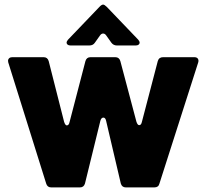

<svg xmlns="http://www.w3.org/2000/svg" viewBox="-20 -816 900 836"><path d="M203 0Q186 0 181 -17L16 -544Q15 -547 15 -551Q15 -558 20 -562.5Q25 -567 33 -567H170Q187 -567 192 -550L259 -286Q264 -270 271 -270Q280 -270 283 -285L352 -550Q357 -567 374 -567H482Q499 -567 504 -550L574 -286Q579 -271 586 -271Q595 -271 598 -286L667 -550Q672 -567 690 -567H826Q837 -567 841.5 -560.5Q846 -554 843 -544L674 -16Q670 0 652 0H528Q511 0 506 -17L442 -290Q439 -304 430 -304Q421 -304 417 -290L350 -17Q345 0 328 0ZM287 -618Q279 -618 274.5 -621.5Q270 -625 270 -630Q270 -636 276 -643L412 -785Q422 -796 429 -796Q435 -796 446 -785L582 -643Q588 -636 588 -630Q588 -625 583.5 -621.5Q579 -618 571 -618H489Q474 -618 465 -630L443 -661Q437 -670 429 -670Q421 -670 415 -661L393 -630Q385 -618 369 -618Z"/></svg>

Font: Open Sauce Two Black
Style: Regular
Weight: 900
Designer: Alfredo Marco Pradil
Foundry: Creative Sauce Fz LLC
Version: Version 1.477